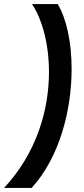

<svg xmlns="http://www.w3.org/2000/svg" viewBox="-62 -717 414 941"><path d="M-42 204H93C229 56 289 -176 289 -378C289 -507 265 -623 221 -697H95C145 -622 178 -501 178 -364C178 -181 119 31 -42 204Z"/></svg>

Font: HK Grotesk Black
Style: Italic
Weight: 900
Italic angle: -16°
Designer: Alfredo Marco Pradil
Foundry: Hanken Design Co.
Version: Version 3.001;FEAKit 1.0